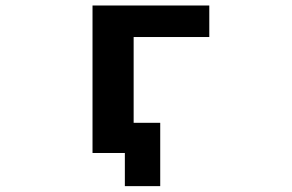

<svg xmlns="http://www.w3.org/2000/svg" viewBox="-20 -543 1040 684"><path d="M456.1 -105.5H550.8V120.1H424.8V2H404.3H309.6V-523.4H725.6V-411.1H456.1Z"/></svg>

Font: Gen Shin Gothic Monospace Bold
Style: Bold
Weight: 700
Designer: [Source Han Sans]
Ryoko NISHIZUKA  (kana & ideographs); Paul D. Hunt (Latin, Greek & Cyrillic); Wenlong ZHANG  (bopomofo
Version: Version 1.002.20150607